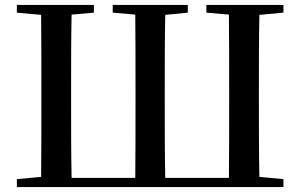

<svg xmlns="http://www.w3.org/2000/svg" viewBox="-20 -755 1212 775"><path d="M207 0H1124V-32L1027 -41C1025 -141 1025 -242 1025 -347V-391C1025 -494 1025 -596 1027 -695L1124 -704V-735H813V-704L904 -696C905 -596 905 -494 905 -391V-347C905 -240 905 -137 904 -37H647C645 -137 645 -240 645 -347V-391C645 -494 645 -596 647 -695L738 -704V-735H435V-704L526 -696C527 -596 527 -494 527 -391V-347C527 -241 527 -139 526 -37H269C267 -137 267 -240 267 -347V-391C267 -494 267 -596 269 -696L359 -704V-735H48V-704L146 -695C147 -596 147 -494 147 -391V-347C147 -242 147 -141 146 -41L48 -32V0Z"/></svg>

Font: Noto Serif CJK KR SemiBold
Style: Regular
Weight: 600
Designer: Ryoko NISHIZUKA 西塚涼子 (kana & ideographs); Frank Grießhammer (Latin, Greek & Cyrillic); Wenlong ZHANG 张文龙 (bopomofo); San
Foundry: Adobe
Version: Version 2.001;hotconv 1.1.0;makeotfexe 2.6.0